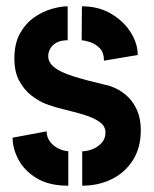

<svg xmlns="http://www.w3.org/2000/svg" viewBox="-20 -584 487 609"><path d="M240.8 5V-104.1Q255.7 -104.1 272.9 -110.7Q290.1 -117.3 302.3 -130.6Q314.5 -143.8 314.5 -163.5Q314.5 -184.7 294.9 -198Q275.3 -211.4 245 -220.4Q214.8 -229.3 181.4 -237.4Q148 -245.5 120.6 -256.3Q99.9 -265.2 78 -282.4Q56.1 -299.6 40.9 -327.9Q25.6 -356.2 25.6 -398.2Q25.6 -446.3 43.5 -478.1Q61.3 -510 88.5 -528.9Q115.8 -547.8 144.4 -555.9Q173 -564 194.6 -564V-456.3Q171.6 -456.3 157.9 -448Q144.3 -439.7 138.6 -428.3Q132.9 -417 132.9 -406.3Q132.9 -386 152 -370.6Q171.1 -355.2 211.6 -342.3Q252.1 -329.4 315.4 -314.6Q333.9 -310.8 353.2 -300.6Q372.5 -290.5 389.1 -273.5Q405.6 -256.4 416.1 -231Q426.6 -205.7 426.6 -170.8Q426.6 -115.5 401.6 -76Q376.5 -36.4 334.3 -15.7Q292.1 5 240.8 5ZM196.6 5Q135.6 5 96.7 -18.5Q57.8 -42.1 38.9 -77.1Q20 -112.1 20 -147.3L127.9 -167.3Q127.9 -149.1 138.5 -135Q149.2 -120.9 165.2 -113Q181.1 -105.1 196.6 -104.3ZM309.7 -391.5Q309.7 -418.8 295.3 -432.3Q280.9 -445.9 264 -451Q247.1 -456.1 239 -456.1L239.8 -564Q292.9 -564 332.6 -540.4Q372.4 -516.7 394.6 -481.4Q416.8 -446.1 416.8 -409.6Z"/></svg>

Font: Stick No Bills ExtraLight
Style: Regular
Weight: 200
Designer: Kosala Senevirathne, Siva Puranthara, Lasantha Premarathna, Tharique Azeez
Foundry: mooniak
Version: Version 2.000